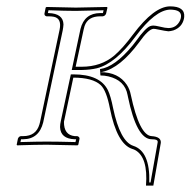

<svg xmlns="http://www.w3.org/2000/svg" viewBox="-20 -453 597 601"><path d="M105.5 -71.8 166.5 -359.9Q173.8 -395 148.9 -400.4Q141.6 -401.9 132.3 -401.9H125.5Q118.7 -403.8 119.1 -410.2L123 -429.2L125.5 -431.2Q126.5 -431.2 217.3 -429.2L314.5 -431.2L316.4 -429.2L312 -410.2Q309.1 -402.8 301.3 -401.9H293.5Q254.9 -401.9 244.6 -371.1Q243.2 -365.7 241.7 -359.9L216.8 -244.1H235.8Q295.9 -244.1 337.4 -278.8Q364.7 -302.2 396.5 -345.2Q461.9 -432.6 512.2 -433.1Q559.6 -433.1 556.6 -399.9Q556.2 -396.5 555.7 -394Q549.8 -367.7 522.9 -357.9Q514.6 -355.5 507.3 -355Q502 -355 466.3 -362.3Q462.4 -362.8 460 -362.8Q444.3 -361.3 415 -319.8Q356.4 -240.7 300.8 -228Q296.9 -227.1 294.4 -227.1Q350.6 -227.1 377 -187.5Q386.2 -173.3 389.2 -157.2Q416.5 -28.8 454.6 -26.9Q484.9 -24.9 483.4 -5.9L460 127.9H437Q443.8 39.1 402.8 16.6Q397.9 14.2 394 13.2Q346.2 -2.4 324.2 -112.8Q313.5 -168.9 295.4 -186.5Q270 -210 209.5 -210L180.2 -71.8Q179.7 -30.3 213.9 -26.9H221.7Q229 -24.9 229 -19L225.1 0L222.7 2Q221.7 2 126 0Q109.9 0 86.9 0.5Q64 1 48.8 1.5L33.7 2L32.2 0L36.1 -19Q39.1 -26.4 45.9 -26.9H52.7Q92.8 -26.9 103.5 -64Q104.5 -68.4 105.5 -71.8ZM115.2 -69.8Q102.1 -17.6 52.7 -17.1Q51.8 -17.1 49.3 -17.1Q46.9 -17.1 45.9 -17.1L43.9 -8.3Q96.2 -9.8 126 -9.8Q160.6 -9.8 216.3 -8.3L218.3 -17.1H213.9Q169.4 -18.6 168 -55.2Q168 -64 170.4 -74.2L201.7 -220.2H209.5Q293.5 -220.2 317.9 -170.4Q326.7 -151.9 334 -114.7Q356 -10.3 397 3.4Q450.2 20.5 447.3 118.2H451.2L473.6 -7.8Q474.6 -14.6 465.8 -16.1Q463.9 -16.6 463.4 -16.6Q459 -17.1 454.6 -17.1Q407.7 -17.1 380.4 -150.4Q379.9 -153.8 379.4 -155.3Q371.1 -201.7 319.3 -213.9Q306.6 -216.8 294.4 -216.8L293 -236.8Q339.4 -243.2 395 -310.5Q401.4 -318.4 406.7 -325.7Q434.6 -364.7 449.7 -371.1Q455.1 -373 460 -373Q466.3 -373 480.5 -369.6Q498 -365.2 507.3 -365.2Q532.2 -365.2 543.5 -388.7Q544.9 -392.6 545.9 -396Q550.3 -416 530.3 -420.9Q528.8 -421.4 528.3 -421.4Q520.5 -422.9 512.2 -422.9Q465.8 -421.4 404.3 -338.9Q341.3 -253.9 283.2 -239.3Q262.2 -234.4 235.8 -233.9H204.6L231.9 -362.3Q244.1 -411.6 293.5 -412.1H301.3H302.2L304.2 -420.9Q249.5 -419.4 217.3 -418.9Q185.1 -418.9 131.8 -420.9L129.9 -412.1H132.3Q177.7 -410.6 178.7 -376.5Q178.2 -367.7 176.3 -357.9Z"/></svg>

Font: Linux Biolinum Outline O
Style: Italic
Weight: 400
Italic angle: -12°
Designer: Philipp H. Poll
Foundry: Philipp H. Poll
Version: Version 0.6.2